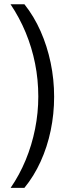

<svg xmlns="http://www.w3.org/2000/svg" viewBox="-20 -740 328 918"><path d="M238.8 -277.3Q238.8 -194.8 222.4 -116.2Q206.1 -37.6 174.3 32.2Q142.6 102.1 96.7 158.2H30.8Q73.2 96.7 102.8 25.1Q132.3 -46.4 147.7 -123.5Q163.1 -200.7 163.1 -278.3Q163.1 -359.4 147.7 -436.3Q132.3 -513.2 102.8 -584.5Q73.2 -655.8 30.3 -719.7H96.7Q142.6 -662.1 174.1 -590.8Q205.6 -519.5 222.2 -439.9Q238.8 -360.4 238.8 -277.3Z"/></svg>

Font: Open Sans Condensed
Style: Regular
Weight: 400
Width: 3
Designer: Monotype Design Team
Foundry: Monotype Imaging Inc.
Version: Version 3.000